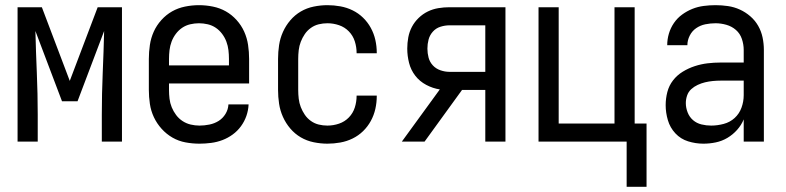

<svg xmlns="http://www.w3.org/2000/svg" viewBox="-20 -548 3040 743"><path d="M48 0V-520H142L250 -235L358 -520H452V0H374V-104Q374 -185 377.5 -266Q381 -347 383 -428L280 -156H220L117 -428Q119 -347 122.5 -266Q126 -185 126 -104V0Z M752 8Q725 8 698 3Q671 -2 647.5 -15.5Q624 -29 605.5 -49.5Q587 -70 575.5 -94.5Q564 -119 560 -146Q556 -173 556 -200V-320Q556 -347 560 -374Q564 -401 575 -425.5Q586 -450 604.5 -470.5Q623 -491 646 -504Q669 -517 696 -522.5Q723 -528 750 -528Q777 -528 804 -522.5Q831 -517 854 -504Q877 -491 895.5 -470.5Q914 -450 925 -425.5Q936 -401 940 -374Q944 -347 944 -320V-225H634V-200Q634 -183 636 -166Q638 -149 644.5 -133Q651 -117 661.5 -103Q672 -89 686.5 -79.5Q701 -70 718 -66Q735 -62 752 -62Q771 -62 790.5 -66Q810 -70 826 -80Q842 -90 852.5 -107Q863 -124 864 -144H942Q941 -121 933.5 -99.5Q926 -78 912.5 -59.5Q899 -41 880.5 -27.5Q862 -14 841 -6Q820 2 797 5Q774 8 752 8ZM866 -295V-320Q866 -337 864 -354Q862 -371 856 -387Q850 -403 839.5 -417Q829 -431 815 -440.5Q801 -450 784 -454Q767 -458 750 -458Q733 -458 716 -454Q699 -450 685 -440.5Q671 -431 660.5 -417Q650 -403 644 -387Q638 -371 636 -354Q634 -337 634 -320V-295Z M1247 8Q1221 8 1194 2.5Q1167 -3 1144 -16.5Q1121 -30 1103.5 -50.5Q1086 -71 1075 -95.5Q1064 -120 1060 -146.5Q1056 -173 1056 -200V-320Q1056 -347 1060 -373.5Q1064 -400 1075 -424.5Q1086 -449 1103.5 -469.5Q1121 -490 1144 -503.5Q1167 -517 1194 -522.5Q1221 -528 1247 -528Q1272 -528 1297 -523.5Q1322 -519 1344.5 -508Q1367 -497 1385 -479.5Q1403 -462 1415 -440Q1427 -418 1432.5 -393.5Q1438 -369 1438 -344Q1438 -344 1438 -343.5Q1438 -343 1438 -342H1360Q1360 -342 1360 -342.5Q1360 -343 1360 -343Q1360 -366 1353 -388Q1346 -410 1330 -426.5Q1314 -443 1292 -450.5Q1270 -458 1247 -458Q1230 -458 1213.5 -454Q1197 -450 1183 -440Q1169 -430 1159.5 -416Q1150 -402 1144 -386.5Q1138 -371 1136 -354Q1134 -337 1134 -320V-200Q1134 -183 1136 -166Q1138 -149 1144 -133.5Q1150 -118 1159.5 -104Q1169 -90 1183 -80Q1197 -70 1213.5 -66Q1230 -62 1247 -62Q1270 -62 1292 -69.5Q1314 -77 1330 -93.5Q1346 -110 1353 -132Q1360 -154 1360 -177Q1360 -177 1360 -177.5Q1360 -178 1360 -178H1438Q1438 -177 1438 -176.5Q1438 -176 1438 -176Q1438 -151 1432.5 -126.5Q1427 -102 1415 -80Q1403 -58 1385 -40.5Q1367 -23 1344.5 -12Q1322 -1 1297 3.5Q1272 8 1247 8Z M1535 0 1682 -202Q1655 -206 1629.5 -219.5Q1604 -233 1587 -255Q1570 -277 1563 -304.5Q1556 -332 1556 -360Q1556 -382 1560 -403.5Q1564 -425 1574 -444Q1584 -463 1600 -478.5Q1616 -494 1635.5 -503.5Q1655 -513 1676.5 -516.5Q1698 -520 1719 -520H1936V0H1858V-200H1768L1623 0ZM1719 -270H1858V-450H1719Q1702 -450 1684.5 -444.5Q1667 -439 1655 -425.5Q1643 -412 1638.5 -395Q1634 -378 1634 -360Q1634 -342 1638.5 -325Q1643 -308 1655 -295Q1667 -282 1684.5 -276Q1702 -270 1719 -270Z M2405 175V0H2064V-520H2142V-70H2358V-520H2436V-70H2482V175Z M2702 8Q2672 8 2643 -1Q2614 -10 2593.5 -32Q2573 -54 2564.5 -83Q2556 -112 2556 -141Q2556 -167 2562.5 -192Q2569 -217 2584.5 -237Q2600 -257 2622 -270.5Q2644 -284 2668.5 -292Q2693 -300 2718 -303Q2743 -306 2769 -306H2858V-355Q2858 -376 2851 -397Q2844 -418 2828 -432Q2812 -446 2791 -452Q2770 -458 2749 -458Q2729 -458 2709.5 -454Q2690 -450 2674 -439Q2658 -428 2649 -410Q2640 -392 2640 -373Q2640 -373 2640 -373Q2640 -373 2640 -373Q2640 -373 2640 -373Q2640 -373 2640 -373Q2640 -373 2640 -373Q2640 -373 2640 -373H2562Q2562 -373 2562 -373Q2562 -373 2562 -373Q2562 -396 2568.5 -418Q2575 -440 2588 -459Q2601 -478 2619.5 -491.5Q2638 -505 2659 -513.5Q2680 -522 2703 -525Q2726 -528 2749 -528Q2773 -528 2797 -524.5Q2821 -521 2843 -511Q2865 -501 2883.5 -485Q2902 -469 2914 -448Q2926 -427 2931 -403Q2936 -379 2936 -355V0H2858V-86Q2849 -64 2832.5 -45.5Q2816 -27 2795 -14.5Q2774 -2 2750 3Q2726 8 2702 8ZM2732 -62Q2756 -62 2780.5 -68.5Q2805 -75 2823 -91.5Q2841 -108 2849.5 -131.5Q2858 -155 2858 -180V-236H2769Q2754 -236 2738.5 -234.5Q2723 -233 2708.5 -229.5Q2694 -226 2680 -219.5Q2666 -213 2655 -203Q2644 -193 2639 -178.5Q2634 -164 2634 -149Q2634 -131 2641 -113Q2648 -95 2662 -83Q2676 -71 2694.5 -66.5Q2713 -62 2732 -62Z"/></svg>

Font: Iosevka SS04
Style: Regular
Weight: 400
Monospace: yes
Designer: Belleve Invis
Foundry: Belleve Invis
Version: Version 19.0.0; ttfautohint (v1.8.4)